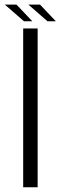

<svg xmlns="http://www.w3.org/2000/svg" viewBox="-24 -796 278 816"><path d="M74.5 0H136V-675H74.5ZM178 -705.5H213.5L146 -776.5H96.5ZM78 -705.5H113.5L46 -776.5H-3.5Z"/></svg>

Font: Anybody UltraCondensed Thin Light
Style: Regular
Weight: 300
Version: Version 1.111